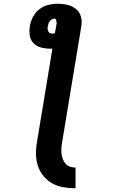

<svg xmlns="http://www.w3.org/2000/svg" viewBox="-20 -755 640 1022"><path d="M382 247Q349 247 317 241.5Q285 236 258 221Q231 206 211.5 182Q192 158 182 128.5Q172 99 171.5 66Q171 33 177 0L259 -496H246Q221 -496 197.5 -502.5Q174 -509 158 -525.5Q142 -542 138.5 -566.5Q135 -591 139 -616Q143 -641 155.5 -665Q168 -689 189 -705.5Q210 -722 236 -728.5Q262 -735 287 -735Q305 -735 322.5 -732.5Q340 -730 355.5 -724Q371 -718 384 -707.5Q397 -697 404.5 -682.5Q412 -668 414 -650.5Q416 -633 413 -616L311 0Q308 16 307 31.5Q306 47 307.5 62Q309 77 314 91Q319 105 328.5 116Q338 127 352 132Q366 137 382 137ZM259 -576Q263 -576 266 -576.5Q269 -577 272 -578L279 -616Q280 -621 281 -627Q282 -633 281 -639Q280 -645 278 -650.5Q276 -656 270 -656Q263 -656 256.5 -652Q250 -648 245 -642Q240 -636 238 -629Q236 -622 235 -616Q233 -608 233.5 -601Q234 -594 237 -588Q240 -582 246 -579Q252 -576 259 -576Z"/></svg>

Font: Iosevka HT Extrabold Extended
Style: Italic
Weight: 800
Width: 7
Italic angle: -9°
Monospace: yes
Designer: Belleve Invis
Foundry: Belleve Invis
Version: Version 32.3.0; ttfautohint (v1.8.4)